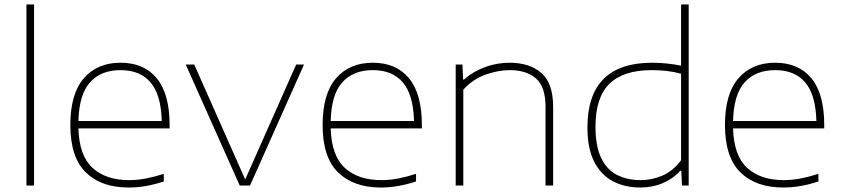

<svg xmlns="http://www.w3.org/2000/svg" viewBox="-20 -828 3752 857"><path d="M98 0V-808H132V0Z M554 9Q432 9 363 -58.5Q294 -126 294 -270Q294 -409.5 354.2 -478.8Q414.5 -548 518 -548Q622.5 -548 679.8 -478.5Q737 -409 737 -270V-255H330Q333.5 -133 393.2 -78.5Q453 -24 556 -24Q593 -24 631 -31.2Q669 -38.5 711 -52V-18Q670 -4.5 631.5 2.2Q593 9 554 9ZM518 -515Q430.5 -515 381.8 -460.5Q333 -406 330 -288H702Q699 -405 652.2 -460Q605.5 -515 518 -515Z M1050 0 809 -540H847L1074.5 -27L1302 -540H1337L1096 0Z M1680 9Q1558 9 1489 -58.5Q1420 -126 1420 -270Q1420 -409.5 1480.2 -478.8Q1540.5 -548 1644 -548Q1748.5 -548 1805.8 -478.5Q1863 -409 1863 -270V-255H1456Q1459.5 -133 1519.2 -78.5Q1579 -24 1682 -24Q1719 -24 1757 -31.2Q1795 -38.5 1837 -52V-18Q1796 -4.5 1757.5 2.2Q1719 9 1680 9ZM1644 -515Q1556.5 -515 1507.8 -460.5Q1459 -406 1456 -288H1828Q1825 -405 1778.2 -460Q1731.5 -515 1644 -515Z M2014 0V-540H2044L2047 -473H2051Q2093 -510 2146 -529Q2199 -548 2255 -548Q2343 -548 2396 -502.8Q2449 -457.5 2449 -350V0H2415V-351Q2415 -441 2372.2 -478Q2329.5 -515 2255 -515Q2205.5 -515 2149 -495.5Q2092.5 -476 2048 -428V0Z M2838 9Q2769 9 2715.8 -19Q2662.5 -47 2632.2 -106.2Q2602 -165.5 2602 -259Q2602 -548 2891 -548Q2926.5 -548 2959.8 -544.2Q2993 -540.5 3020 -535V-808H3054V0H3024L3021 -66H3017Q2985.5 -31 2939.2 -11Q2893 9 2838 9ZM2840 -24Q2889.5 -24 2936.8 -44.2Q2984 -64.5 3020 -113V-499Q2962.5 -515 2889 -515Q2762.5 -515 2700.2 -454Q2638 -393 2638 -263Q2638 -176 2663 -123.5Q2688 -71 2733.5 -47.5Q2779 -24 2840 -24Z M3476 9Q3354 9 3285 -58.5Q3216 -126 3216 -270Q3216 -409.5 3276.2 -478.8Q3336.5 -548 3440 -548Q3544.5 -548 3601.8 -478.5Q3659 -409 3659 -270V-255H3252Q3255.5 -133 3315.2 -78.5Q3375 -24 3478 -24Q3515 -24 3553 -31.2Q3591 -38.5 3633 -52V-18Q3592 -4.5 3553.5 2.2Q3515 9 3476 9ZM3440 -515Q3352.5 -515 3303.8 -460.5Q3255 -406 3252 -288H3624Q3621 -405 3574.2 -460Q3527.5 -515 3440 -515Z"/></svg>

Font: Encode Sans Expanded Expanded Thin
Style: Regular
Weight: 100
Width: 7
Designer: Multiple Designers
Foundry: Impallari Type
Version: Version 3.000; ttfautohint (v1.8.3) -l 8 -r 50 -G 200 -x 14 